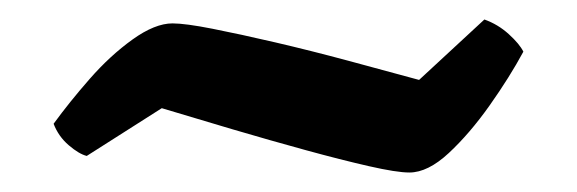

<svg xmlns="http://www.w3.org/2000/svg" viewBox="-20 -413 592 197"><path d="M400 -236Q387 -236 358.5 -242.5Q330 -249 293.5 -259Q257 -269 218 -280.5Q179 -292 146 -302L69 -253Q61 -255 50.5 -264Q40 -273 35 -286Q51 -308 72 -332Q93 -356 116 -372.5Q139 -389 157 -389Q170 -389 198 -383.5Q226 -378 262.5 -369.5Q299 -361 338 -350.5Q377 -340 410 -331L477 -393Q491 -388 502 -378Q513 -368 517 -360Q503 -334 482.5 -305Q462 -276 440.5 -256Q419 -236 400 -236Z"/></svg>

Font: Texturina 72pt Black
Style: Regular
Weight: 900
Designer: Guillermo Torres Carreño
Foundry: Omnibus-Type
Version: Version 1.002; ttfautohint (v1.8.3)